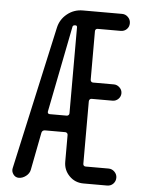

<svg xmlns="http://www.w3.org/2000/svg" viewBox="-53 -772 605 814"><g transform="rotate(5 250.0 -365.0)"><path d="M228.5 -657.2 156.2 -291Q155.3 -286.1 157.7 -283.2Q160.2 -280.3 165 -280.3H237.3Q241.2 -280.3 244.6 -283.2Q248 -286.1 248 -291V-657.2Q248 -665 240.2 -665Q229.5 -665 228.5 -657.2ZM57.6 0Q43 0 34.2 -12.2Q25.4 -24.4 28.3 -38.1L163.1 -647.5Q170.9 -683.6 199.7 -707Q228.5 -730.5 266.6 -730.5H433.6Q448.2 -730.5 459 -719.7Q469.7 -709 469.7 -693.8Q469.7 -678.7 459.5 -668.5Q449.2 -658.2 433.6 -658.2H335.9Q331.1 -658.2 328.1 -655.3Q325.2 -652.3 325.2 -647.5V-441.4Q325.2 -436.5 328.1 -433.1Q331.1 -429.7 335.9 -429.7H424.8Q438.5 -429.7 449.2 -419.4Q460 -409.2 460 -395Q460 -380.9 449.7 -370.6Q439.5 -360.4 424.8 -360.4H335.9Q331.1 -360.4 328.1 -356.9Q325.2 -353.5 325.2 -348.6V-83Q325.2 -78.1 328.1 -75.2Q331.1 -72.3 335.9 -72.3H433.6Q448.2 -72.3 459 -61.5Q469.7 -50.8 469.7 -36.1Q469.7 -21.5 459.5 -10.7Q449.2 0 433.6 0H333Q296.9 0 272.5 -24.9Q248 -49.8 248 -85V-199.2Q248 -204.1 244.6 -207Q241.2 -210 237.3 -210H151.4Q139.6 -210 136.7 -199.2L105.5 -38.1Q102.5 -22.5 87.9 -11.2Q73.2 0 57.6 0Z"/></g></svg>

Font: Rounded-X Mgen+ 1m regular
Style: Regular
Weight: 400
Designer: [Source Han Sans]
Ryoko NISHIZUKA  (kana & ideographs); Paul D. Hunt (Latin, Greek & Cyrillic); Wenlong ZHANG  (bopomofo
Version: Version 1.059.20150602